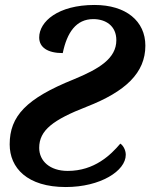

<svg xmlns="http://www.w3.org/2000/svg" viewBox="-20 -744 613 774"><path d="M245 10C385 10 487 -55 487 -120C487 -141 475 -159 465 -165C427 -120 361 -55 253 -55C181 -55 138 -95 138 -148C138 -219 194 -261 330 -314C486 -375 566 -450 566 -560C566 -659 488 -724 361 -724C214 -724 138 -657 138 -593C138 -553 172 -530 233 -530C250 -613 287 -667 356 -667C406 -667 449 -640 449 -582C449 -508 379 -466 277 -424C86 -347 19 -276 19 -162C19 -67 90 10 245 10Z"/></svg>

Font: Noto Serif SemiBold
Style: Italic
Weight: 600
Italic angle: -12°
Designer: Monotype Design Team
Foundry: Monotype Imaging Inc.
Version: Version 2.014